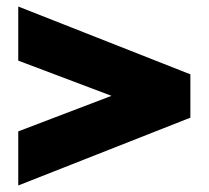

<svg xmlns="http://www.w3.org/2000/svg" viewBox="-20 -550 640 589"><path d="M564 -189 36 19V-147L322 -256L36 -364V-530L564 -322Z"/></svg>

Font: Livvic Black
Style: Regular
Weight: 900
Designer: Jacques Le Bailly, Baron von Fonthausen
Version: Version 1.001; ttfautohint (v1.8.2)